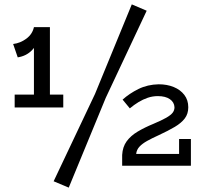

<svg xmlns="http://www.w3.org/2000/svg" viewBox="-20 -757 933 877"><path d="M61 -495 40 -556Q73 -560 100.5 -580.5Q128 -601 135 -633L161 -591Q152 -554 126 -527.5Q100 -501 61 -495ZM47 -266V-325H269V-266ZM135 -288V-633H208V-288ZM414 -328 582 -737 650 -708 463 -310 294 100 225 71ZM798 -122H852V0H538V-49Q540 -86 558.5 -111.5Q577 -137 609 -156Q641 -175 680 -191Q718 -207 739 -219Q760 -231 768.5 -242Q777 -253 777 -267Q776 -290 756 -304Q736 -318 701 -318Q677 -318 655 -310.5Q633 -303 612.5 -290.5Q592 -278 573 -262L540 -302Q571 -330 612.5 -350.5Q654 -371 705 -372Q743 -372 773.5 -359.5Q804 -347 822 -323.5Q840 -300 840 -267Q840 -237 824 -216Q808 -195 778.5 -177.5Q749 -160 706 -140Q675 -126 652.5 -113.5Q630 -101 617 -87Q604 -73 602 -54H798Z"/></svg>

Font: BioRhyme
Style: Regular
Weight: 400
Designer: Aoife Mooney
Foundry: Aoife Mooney Type
Version: Version 1.600;gftools[0.9.33]